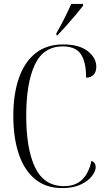

<svg xmlns="http://www.w3.org/2000/svg" viewBox="-20 -951 541 981"><path d="M298 10Q215 10 159.5 -35.5Q104 -81 76 -164Q48 -247 48 -359Q48 -470 76.5 -552Q105 -634 161.5 -679Q218 -724 303 -724Q385 -724 428.5 -689.5Q472 -655 472 -610Q472 -583 457.5 -568.5Q443 -554 420 -554Q420 -635 393 -674.5Q366 -714 301 -714Q202 -714 158 -620.5Q114 -527 114 -359Q114 -188 160 -94Q206 0 307 0Q367 0 401 -34.5Q435 -69 447 -129Q459 -125 464 -116Q469 -107 469 -98Q469 -76 449.5 -51Q430 -26 392 -8Q354 10 298 10ZM268 -781Q290 -819 309.5 -858Q329 -897 344 -931H404V-921Q391 -904 368.5 -877Q346 -850 320.5 -821.5Q295 -793 274 -771H268Z"/></svg>

Font: Noto Serif Display Condensed Light
Style: Regular
Weight: 300
Width: 3
Designer: Monotype Design Team
Foundry: Monotype Imaging Inc.
Version: Version 2.009